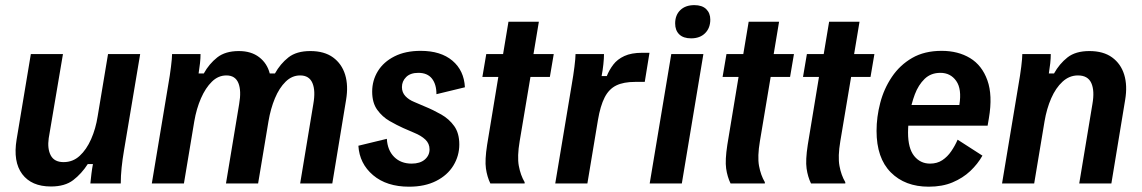

<svg xmlns="http://www.w3.org/2000/svg" viewBox="-20 -709 4414 742"><path d="M176.7 11.7Q101.7 11.7 65.8 -36.2Q30 -84.2 44.2 -170L99.2 -500H223.3L168.3 -175Q162.5 -134.2 176.2 -108.3Q190 -82.5 225.8 -82.5Q261.7 -82.5 287.9 -106.7Q314.2 -130.8 332.1 -171.2Q350 -211.7 357.5 -260L397.5 -500H521.7L459.2 -127.5Q453.3 -93.3 450 -61.3Q446.7 -29.2 446.7 0H329.2Q330.8 -16.7 333.3 -37.1Q335.8 -57.5 339.2 -75H319.2Q295 -37.5 262.9 -12.9Q230.8 11.7 176.7 11.7Z M566.7 0 630 -380Q636.7 -417.5 640.8 -451.2Q645 -485 645 -500H755Q755 -483.3 752.9 -464.6Q750.8 -445.8 747.5 -425H767.5Q788.3 -462.5 819.6 -487.1Q850.8 -511.7 903.3 -511.7Q950.8 -511.7 981.7 -487.9Q1012.5 -464.2 1022.5 -425H1042.5Q1063.3 -462.5 1094.6 -487.1Q1125.8 -511.7 1179.2 -511.7Q1233.3 -511.7 1267.1 -487.1Q1300.8 -462.5 1313.8 -420.4Q1326.7 -378.3 1317.5 -323.3L1264.2 0H1140L1190.8 -306.7Q1200 -358.3 1187.5 -387.9Q1175 -417.5 1140 -417.5Q1108.3 -417.5 1083.8 -393.3Q1059.2 -369.2 1042.5 -329.2Q1025.8 -289.2 1017.5 -240L977.5 0H853.3L904.2 -306.7Q913.3 -358.3 901.3 -387.9Q889.2 -417.5 855 -417.5Q823.3 -417.5 798.8 -393.3Q774.2 -369.2 756.7 -329.2Q739.2 -289.2 730.8 -240L690.8 0Z M1560.8 12.5Q1474.2 12.5 1421.7 -32.1Q1369.2 -76.7 1365 -145.8L1475 -172.5Q1477.5 -128.3 1503.3 -102.5Q1529.2 -76.7 1570.8 -76.7Q1603.3 -76.7 1621.7 -92.5Q1640 -108.3 1640 -131.7Q1640 -154.2 1623.8 -169.6Q1607.5 -185 1580.8 -195.8L1538.3 -214.2Q1514.2 -225 1485.8 -241.2Q1457.5 -257.5 1437.9 -284.6Q1418.3 -311.7 1418.3 -355Q1418.3 -398.3 1440.4 -434.2Q1462.5 -470 1504.6 -491.2Q1546.7 -512.5 1605.8 -512.5Q1683.3 -512.5 1728.3 -474.6Q1773.3 -436.7 1776.7 -371.7L1666.7 -345Q1666.7 -383.3 1649.2 -405.4Q1631.7 -427.5 1596.7 -427.5Q1565.8 -427.5 1549.6 -411.2Q1533.3 -395 1533.3 -372.5Q1533.3 -351.7 1546.7 -337.5Q1560 -323.3 1580.8 -315L1621.7 -297.5Q1654.2 -284.2 1685 -266.7Q1715.8 -249.2 1735.4 -221.7Q1755 -194.2 1755 -150.8Q1755 -106.7 1732.1 -69.2Q1709.2 -31.7 1665.4 -9.6Q1621.7 12.5 1560.8 12.5Z M1875 0Q1862.5 -25.8 1857.9 -57.9Q1853.3 -90 1862.5 -149.2L1905.8 -411.7H1844.2L1859.2 -500H1924.2L1945 -625H2062.5L2041.7 -500H2120L2105 -411.7H2030L1988.3 -163.3Q1978.3 -104.2 1985 -67.9Q1991.7 -31.7 2007.5 -5V0Z M2125.8 0 2189.2 -380Q2195.8 -417.5 2200 -451.2Q2204.2 -485 2204.2 -500H2314.2Q2314.2 -483.3 2311.7 -460Q2309.2 -436.7 2305 -415H2325Q2334.2 -438.3 2350 -459.2Q2365.8 -480 2392.9 -492.5Q2420 -505 2461.7 -505H2490L2471.7 -392.5H2434.2Q2390 -392.5 2361.7 -378.8Q2333.3 -365 2316.7 -332.5Q2300 -300 2290.8 -245L2250 0Z M2490.8 0 2574.2 -500H2698.3L2615 0ZM2650.8 -560.8Q2620.8 -560.8 2605 -576.2Q2589.2 -591.7 2589.2 -618.3Q2589.2 -650.8 2609.2 -670Q2629.2 -689.2 2663.3 -689.2Q2693.3 -689.2 2709.2 -673.8Q2725 -658.3 2725 -633.3Q2725 -600.8 2705 -580.8Q2685 -560.8 2650.8 -560.8Z M2803.3 0Q2790.8 -25.8 2786.2 -57.9Q2781.7 -90 2790.8 -149.2L2834.2 -411.7H2772.5L2787.5 -500H2852.5L2873.3 -625H2990.8L2970 -500H3048.3L3033.3 -411.7H2958.3L2916.7 -163.3Q2906.7 -104.2 2913.3 -67.9Q2920 -31.7 2935.8 -5V0Z M3114.2 0Q3101.7 -25.8 3097.1 -57.9Q3092.5 -90 3101.7 -149.2L3145 -411.7H3083.3L3098.3 -500H3163.3L3184.2 -625H3301.7L3280.8 -500H3359.2L3344.2 -411.7H3269.2L3227.5 -163.3Q3217.5 -104.2 3224.2 -67.9Q3230.8 -31.7 3246.7 -5V0Z M3569.2 12.5Q3477.5 12.5 3422.5 -42.9Q3367.5 -98.3 3367.5 -203.3Q3367.5 -256.7 3381.7 -311.2Q3395.8 -365.8 3426.7 -411.7Q3457.5 -457.5 3505 -485Q3552.5 -512.5 3619.2 -512.5Q3682.5 -512.5 3728.8 -484.6Q3775 -456.7 3795.8 -398.8Q3816.7 -340.8 3801.7 -252.5L3796.7 -223.3H3459.2L3461.7 -303.3H3687.5Q3697.5 -365 3675.4 -396.2Q3653.3 -427.5 3614.2 -427.5Q3577.5 -427.5 3553.3 -404.2Q3529.2 -380.8 3515.4 -344.2Q3501.7 -307.5 3495.4 -268.3Q3489.2 -229.2 3489.2 -196.7Q3489.2 -135.8 3512.9 -106.2Q3536.7 -76.7 3574.2 -76.7Q3601.7 -76.7 3621.7 -90Q3641.7 -103.3 3656.2 -124.6Q3670.8 -145.8 3680.8 -169.2L3776.7 -107.5Q3758.3 -75 3729.6 -47.9Q3700.8 -20.8 3661.2 -4.2Q3621.7 12.5 3569.2 12.5Z M3852.5 0 3915.8 -380Q3922.5 -417.5 3926.7 -451.2Q3930.8 -485 3930.8 -500H4040.8Q4040.8 -483.3 4038.8 -464.6Q4036.7 -445.8 4033.3 -425H4053.3Q4074.2 -462.5 4105.4 -487.1Q4136.7 -511.7 4190 -511.7Q4244.2 -511.7 4277.9 -487.1Q4311.7 -462.5 4324.6 -420.4Q4337.5 -378.3 4328.3 -323.3L4275 0H4150.8L4201.7 -306.7Q4210.8 -358.3 4197.5 -387.9Q4184.2 -417.5 4145.8 -417.5Q4112.5 -417.5 4086.2 -393.3Q4060 -369.2 4042.5 -329.2Q4025 -289.2 4016.7 -240L3976.7 0Z"/></svg>

Font: Familjen Grotesk SemiBold
Style: Italic
Weight: 600
Italic angle: -9.46201°
Designer: Anders Wikstroem, Jonas Baeckman, Matilda Gysing, Kristian Moeller
Foundry: Familjen STHLM AB
Version: Version 2.002